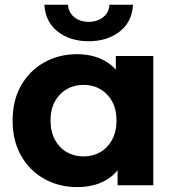

<svg xmlns="http://www.w3.org/2000/svg" viewBox="-20 -771 730 799"><path d="M300.7 7.6Q225.5 7.6 164.4 -26.6Q103.3 -60.8 67.9 -122.8Q32.5 -184.8 32.5 -269.2Q32.5 -353.6 67.9 -415.5Q103.3 -477.5 164.4 -511.5Q225.5 -545.5 300.7 -545.5Q369.1 -545.5 419.9 -515.6Q470.7 -485.7 499.1 -424.8Q527.4 -363.8 527.4 -269.2Q527.4 -174.8 500.3 -113.3Q473.1 -51.8 422.5 -22.1Q371.9 7.6 300.7 7.6ZM327.5 -120.1Q366.4 -120.1 397.3 -137.9Q428.1 -155.6 446.5 -189.5Q464.8 -223.3 464.8 -269.2Q464.8 -316 446.5 -349.2Q428.1 -382.3 397.3 -400.1Q366.4 -417.8 327.5 -417.8Q288.7 -417.8 257.8 -400.1Q226.9 -382.3 208.6 -349.2Q190.3 -316 190.3 -269.2Q190.3 -223.3 208.6 -189.5Q226.9 -155.6 257.8 -137.9Q288.7 -120.1 327.5 -120.1ZM469.4 0V-110.2L472 -269.8L462 -429.3V-537.9H618V0ZM349.1 -599.4Q271.2 -599.4 219.7 -640.1Q168.2 -680.8 164.8 -751.3H263Q265 -718.5 289.5 -699.3Q313.9 -680.1 349.1 -680.1Q384.3 -680.1 409.1 -699.3Q433.8 -718.5 435.2 -751.3H533.4Q530 -680.8 478.5 -640.1Q427 -599.4 349.1 -599.4Z"/></svg>

Font: Montserrat Alternates Thin
Style: Regular
Weight: 100
Designer: Julieta Ulanovsky
Foundry: Julieta Ulanovsky
Version: Version 9.000